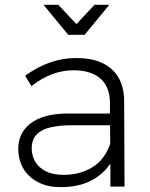

<svg xmlns="http://www.w3.org/2000/svg" viewBox="-20 -762 612 784"><path d="M229.5 2H225Q183.5 2 151.5 -10.8Q119.5 -23.5 97.8 -45Q76 -66.5 65.2 -94.8Q54.5 -123 54.5 -153.5Q54.5 -219.5 104.8 -258Q155 -296.5 249.5 -298.5H429V-341.5Q429 -371 420.5 -395.5Q412 -420 393.8 -437.8Q375.5 -455.5 347.5 -465.2Q319.5 -475 280.5 -475Q190 -475 108.5 -410.5L82.5 -452.5Q182 -525 290.5 -525Q341.5 -525 378.5 -512.5Q487 -474 487 -347L488.5 0H431L430.5 -93.5Q364 2 229.5 2ZM240 -48Q305.5 -48 356.2 -78.5Q407 -109 430 -174.5L429.5 -250.5H272Q224 -250.5 187.2 -242.2Q150.5 -234 130 -213.2Q109.5 -192.5 109.5 -155.5Q109.5 -127 123.5 -102.5Q137.5 -78 166.5 -63Q195.5 -48 240 -48ZM325.5 -620H258.5L157.5 -742.5H218L292 -663.5L366 -742.5H426.5Z"/></svg>

Font: Argentum Novus Light
Style: Regular
Weight: 300
Designer: Julieta Ulanovsky (font) & Cristiano Sobral (main changes)
Foundry: Julieta Ulanovsky (font) & Cristiano Sobral (main changes)
Version: Version 3.00;November 27, 2020;FontCreator 13.0.0.2655 64-bi